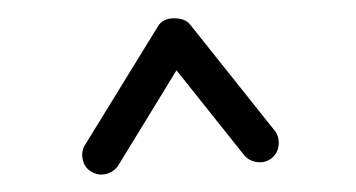

<svg xmlns="http://www.w3.org/2000/svg" viewBox="-20 -743 395 213"><path d="M81.1 -552.7Q73.7 -557.1 71.8 -565.9Q69.8 -574.7 74.2 -582L155.3 -713.9Q160.6 -722.7 173.1 -722.7Q185.5 -722.7 190.9 -715.8L284.7 -598.1Q290 -591.3 289.1 -582Q288.1 -572.8 281.2 -567.4Q274.4 -562 265.1 -563.2Q255.9 -564.5 250.5 -571.3L175.8 -665L111.3 -559.6Q106.4 -552.2 97.7 -550Q88.9 -547.9 81.1 -552.7Z"/></svg>

Font: Mikhak-DS1-FD Regular
Style: Regular
Weight: 400
Designer: Amin Abedi
Version: Version 3.2